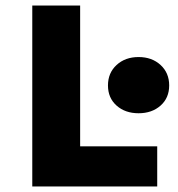

<svg xmlns="http://www.w3.org/2000/svg" viewBox="-20 -670 640 690"><path d="M96 0V-650H268V-144H545V0ZM478 -263Q430 -263 399 -290.5Q368 -318 368 -363Q368 -408 399 -436.5Q430 -465 478 -465Q526 -465 557 -436.5Q588 -408 588 -363Q588 -318 557 -290.5Q526 -263 478 -263Z"/></svg>

Font: Source Code Pro Black
Style: Regular
Weight: 900
Monospace: yes
Designer: Paul D. Hunt, Teo Tuominen
Foundry: Adobe Systems Incorporated
Version: Version 2.030;PS 1.000;hotconv 16.6.51;makeotf.lib2.5.65220